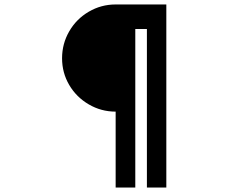

<svg xmlns="http://www.w3.org/2000/svg" viewBox="-20 -784 1040 860"><path d="M498 56H586V-654H638V56H725V-764H498Q433 -764 377.5 -731.5Q322 -699 290 -643.5Q258 -588 258 -523Q258 -458 290 -403.5Q322 -349 377.5 -316.5Q433 -284 498 -284Z"/></svg>

Font: SUIT ExtraBold
Style: Regular
Weight: 800
Designer: Sunn Youn; Korean Glyphs from Source Han Sans (Sandoll Communications; Soo-young Jang, Joo-yeon Kang)
Foundry: Sunn
Version: Version 1.008